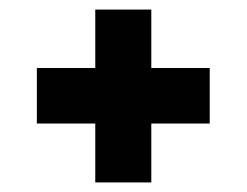

<svg xmlns="http://www.w3.org/2000/svg" viewBox="-20 -453 515 401"><path d="M179 -72V-195H57V-311H179V-433H296V-311H418V-195H296V-72Z"/></svg>

Font: Saira Condensed ExtraBold
Style: Regular
Weight: 800
Width: 3
Designer: Hector Gatti with collaboration of the Omnibus-Type team
Foundry: Omnibus-Type
Version: Version 1.101